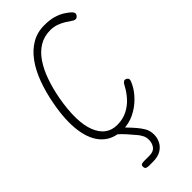

<svg xmlns="http://www.w3.org/2000/svg" viewBox="-408 -1077 1503 1503"><g transform="rotate(-45 344.0 -325.0)"><path d="M306 10Q199.5 10 135.5 -54Q71.5 -118 54.2 -238Q37 -358 69 -525Q88 -625.5 120 -712.8Q152 -800 199 -865.2Q246 -930.5 308.2 -967.2Q370.5 -1004 449 -1004Q508.5 -1004 550.5 -991.8Q592.5 -979.5 622.2 -961Q652 -942.5 673 -923Q683 -914 687 -901.8Q691 -889.5 679 -875Q666 -860.5 651.2 -863.5Q636.5 -866.5 625.5 -876Q609.5 -887.5 584 -903.5Q558.5 -919.5 525.8 -931.5Q493 -943.5 454.5 -943.5Q386.5 -943.5 333.5 -911.2Q280.5 -879 241.2 -821Q202 -763 174.8 -686Q147.5 -609 130.5 -519Q89.5 -289 137.5 -168.2Q185.5 -47.5 301.5 -47.5Q366 -47.5 415.2 -73.2Q464.5 -99 499.2 -138Q534 -177 554.5 -216Q567 -241.5 579 -250.8Q591 -260 607 -252Q623 -243 622.2 -229Q621.5 -215 606.5 -186.5Q583 -139 538 -93.8Q493 -48.5 433.5 -19.2Q374 10 306 10ZM251.5 354Q235.5 354 224 349.2Q212.5 344.5 212.5 326Q212.5 308.5 223.2 304.5Q234 300.5 251.5 300.5H309.5Q355 300.5 375 273.5Q395 246.5 395 209Q395 181 383.2 159Q371.5 137 360.5 124Q337 96 305.5 60Q274 24 246 1Q238 -6 239 -15.5Q240 -25 247.2 -32.5Q254.5 -40 264 -40Q271 -40 275.2 -39Q279.5 -38 290.5 -29.5Q303.5 -19 323.2 1.5Q343 22 362 42.8Q381 63.5 392 76.5Q414 101.5 433.2 133.5Q452.5 165.5 452.5 210Q452.5 246 436 279Q419.5 312 384.8 333Q350 354 295 354Z"/></g></svg>

Font: Edu NSW ACT Hand
Style: Regular
Weight: 400
Designer: Tina and Corey Anderson, Eben Sorkin, Mirko Velimirovic
Foundry: Sorkin Type Co.
Version: Version 2.000